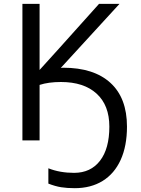

<svg xmlns="http://www.w3.org/2000/svg" viewBox="-20 -734 736 1004"><path d="M298.8 -305.2Q233.4 -305.2 187 -290V0H97.2V-713.9H187V-368.2L289.1 -481L498 -713.9H605L297.9 -378.9L310.1 -379.9Q470.7 -379.9 557.4 -300.8Q644 -221.7 644 -71.8Q644 29.3 611.1 101.8Q578.1 174.3 516.6 212.2Q455.1 250 371.1 250Q330.6 250 299.8 245.1Q269 240.2 232.9 226.1V146Q293 169.9 367.2 169.9Q454.1 169.9 502.9 106.7Q551.8 43.5 551.8 -71.8Q551.8 -183.6 485.1 -244.4Q418.5 -305.2 298.8 -305.2Z"/></svg>

Font: Noto Sans Southeast Asian
Style: Regular
Weight: 400
Designer: Monotype Design Team
Foundry: Monotype Imaging Inc.
Version: Version 1.06 uh; ttfautohint (v1.4.1)